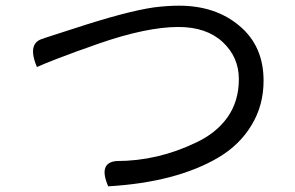

<svg xmlns="http://www.w3.org/2000/svg" viewBox="-20 -670 1040 676"><path d="M110 -434Q73 -522 136 -535Q120 -531 183 -551Q183 -551 242 -570Q425 -630 522 -644Q569 -650 610 -650Q739 -650 823 -579Q908 -508 908 -386Q908 -299 866 -230Q825 -161 750 -116Q601 -28 361 -14Q325 -97 390 -103Q535 -103 670 -168Q741 -201 781 -257Q821 -314 821 -391Q821 -469 764 -522Q707 -575 608 -575Q496 -575 326 -516Q292 -504 273 -497Q254 -491 221 -478Q187 -466 138 -446L110 -434Z"/></svg>

Font: Swei Toothpaste CJK TC
Style: Regular
Weight: 400
Version: Version 1.0